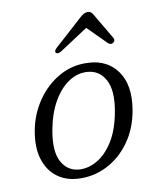

<svg xmlns="http://www.w3.org/2000/svg" viewBox="-79 -735 663 806"><g transform="rotate(-10 253.0 -332.0)"><path d="M316 -462.5Q397.5 -458.5 439.2 -398Q481 -337.5 464 -236Q451 -158 410.2 -101.5Q369.5 -45 311.5 -16Q253.5 13 188 9Q136.5 6 99.8 -22Q63 -50 47.5 -100Q32 -150 44 -219Q56.5 -289 95.5 -345.8Q134.5 -402.5 191.5 -434.5Q248.5 -466.5 316 -462.5ZM200 -28Q240 -25.5 278.5 -48.2Q317 -71 346.8 -119.2Q376.5 -167.5 389.5 -241Q405.5 -328.5 380.5 -375.2Q355.5 -422 305 -425.5Q263 -429 224.8 -403.5Q186.5 -378 158.5 -329Q130.5 -280 118 -212.5Q101.5 -123.5 125.8 -77.8Q150 -32 200 -28ZM432.5 -527Q421.5 -520.5 411 -529.5L332 -608.5L211.5 -529.5Q196 -520.5 189 -527Q182 -534.5 195.5 -547.5L314 -654.5Q323.5 -663.5 331.8 -668.2Q340 -673 349 -673Q358.5 -673 363.8 -668.2Q369 -663.5 374 -654.5L437 -547.5Q444 -534.5 432.5 -527Z"/></g></svg>

Font: Fraunces 9pt Soft Light
Style: Italic
Weight: 300
Italic angle: -16°
Version: Version 1.000;[0bf87f6ff]